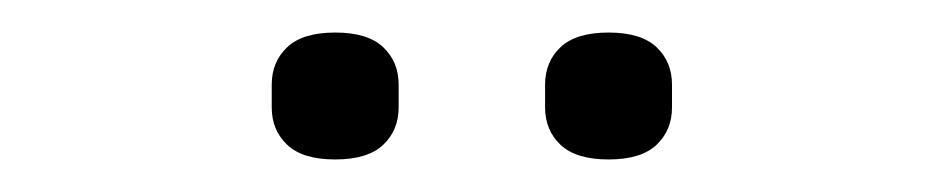

<svg xmlns="http://www.w3.org/2000/svg" viewBox="-20 -727 580 118"><path d="M186 -629Q166 -629 156.5 -638Q147 -647 147 -661V-675Q147 -689 156.5 -698Q166 -707 186 -707Q206 -707 215.5 -698Q225 -689 225 -675V-661Q225 -647 215.5 -638Q206 -629 186 -629ZM354 -629Q334 -629 324.5 -638Q315 -647 315 -661V-675Q315 -689 324.5 -698Q334 -707 354 -707Q374 -707 383.5 -698Q393 -689 393 -675V-661Q393 -647 383.5 -638Q374 -629 354 -629Z"/></svg>

Font: IBM Plex Sans Cond Light
Style: Regular
Weight: 300
Width: 3
Designer: Mike Abbink, Paul van der Laan, Pieter van Rosmalen
Foundry: Bold Monday
Version: Version 1.3